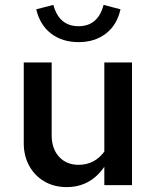

<svg xmlns="http://www.w3.org/2000/svg" viewBox="-20 -756 640 784"><path d="M252 8Q201 8 161.5 -15Q122 -38 99.5 -78.5Q77 -119 77 -171V-501H191V-204Q191 -149 221 -116Q251 -83 301 -83Q366 -83 406 -137V-501H519V0H406V-75Q349 8 252 8ZM301 -584Q234 -584 188.5 -619Q143 -654 128 -718L198 -736Q221 -649 301 -649Q380 -649 403 -736L472 -718Q458 -654 412.5 -619Q367 -584 301 -584Z"/></svg>

Font: Red Hat Mono Medium
Style: Regular
Weight: 500
Monospace: yes
Designer: Pentagram, MCKL
Foundry: Pentagram, MCKL
Version: Version 1.023; ttfautohint (v1.8.3)